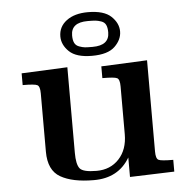

<svg xmlns="http://www.w3.org/2000/svg" viewBox="-50 -709 737 763"><g transform="rotate(-5 319.0 -327.5)"><path d="M44.9 -395V-441.9L228 -450.2V-108.9Q228 -63 241 -46.4Q253.9 -29.8 308.1 -29.8Q363.3 -29.8 397.7 -66.9Q432.1 -104 432.1 -165V-356Q432.1 -383.8 421.6 -389.4Q411.1 -395 362.8 -395V-441.9L545.9 -450.2V-85.9Q545.9 -58.1 556.4 -52.5Q566.9 -46.9 615.2 -46.9V0L438 5.9V-71.8Q392.1 6.3 293.9 5.9Q209 5.9 161.4 -21.5Q113.8 -48.8 113.8 -123V-356Q113.8 -383.8 103.3 -389.4Q92.8 -395 44.9 -395ZM210.9 -574.2Q210.9 -613.3 242.9 -637.2Q274.9 -661.1 328.1 -661.1Q392.1 -661.1 420.7 -634Q449.2 -606.9 449.2 -574Q449.2 -541 421.1 -513.9Q393.1 -486.8 330.1 -486.8Q267.1 -486.8 239 -513.9Q210.9 -541 210.9 -574.2ZM257.8 -574.2Q257.8 -555.2 263.4 -544.2Q269 -533.2 282 -528.6Q294.9 -523.9 304.9 -522.9Q314.9 -522 335 -522Q401.9 -522 401.9 -574.2Q401.9 -593.3 396.5 -604.2Q391.1 -615.2 378.2 -619.6Q365.2 -624 355.2 -625Q345.2 -626 324.2 -626Q257.8 -626 257.8 -574.2Z"/></g></svg>

Font: CMU Serif
Style: Bold
Weight: 700
Version: Version 0.7.0